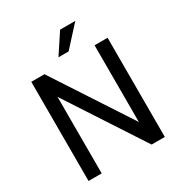

<svg xmlns="http://www.w3.org/2000/svg" viewBox="-205 -1047 1123 1192"><g transform="rotate(-30 356.5 -451.0)"><path d="M629.4 -710.9V0H534.7L176.8 -548.3V0H82.5V-710.9H176.8L536.1 -161.1V-710.9ZM304.7 -758.3 399.4 -901.9H508.3L377.4 -758.3Z"/></g></svg>

Font: Vazirmatn RD
Style: Regular
Weight: 400
Designer: Saber Rastikerdar
Foundry: Saber Rastikerdar
Version: Version 32.102